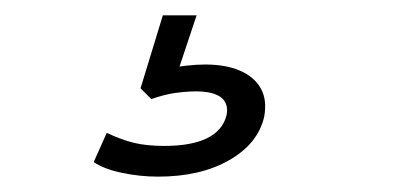

<svg xmlns="http://www.w3.org/2000/svg" viewBox="-20 -40 540 250"><path d="M186 190Q162 190 138.5 185Q115 180 102 171L119 133Q138 142 154.5 146Q171 150 194 150Q229 150 249.5 140Q270 130 275 110Q278 95 268 87Q258 79 235 79Q223 79 208.5 81Q194 83 177 89L163 75L192 -20H236L211 55L191 51Q209 47 222.5 45.5Q236 44 247 44Q274 44 292.5 52Q311 60 319.5 75Q328 90 324 112Q316 147 278.5 168.5Q241 190 186 190Z"/></svg>

Font: Nunito Sans 7pt SemiExpanded ExtraLight
Style: Italic
Weight: 250
Width: 6
Italic angle: -9°
Designer: Vernon Adams
Foundry: Vernon Adams
Version: Version 3.101;gftools[0.9.27]